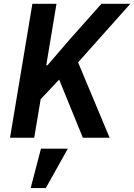

<svg xmlns="http://www.w3.org/2000/svg" viewBox="-20 -718 699 1001"><path d="M411.9 0H551.5L387.1 -392.8L659.4 -698.2H508.9L346.9 -516.3L227.6 -377.8H221.2L274.5 -698.2H148.8L32.3 0H158.4L192.1 -201L288.4 -302.9ZM139.9 262.4H218.8L333.5 57.2H193.5Z"/></svg>

Font: Margiela Mono Italic SmBold It
Style: Regular
Weight: 600
Designer: Mike Abbink, Paul van der Laan, Pieter van Rosmalen
Foundry: Bold Monday
Version: Version 2.003 2021